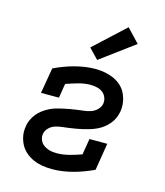

<svg xmlns="http://www.w3.org/2000/svg" viewBox="-117 -874 834 970"><g transform="rotate(15 300.0 -388.5)"><path d="M246 8Q221 8 196 4Q171 0 149 -9.5Q127 -19 108.5 -34.5Q90 -50 78.5 -71Q67 -92 62.5 -117Q58 -142 63 -167Q65 -185 73 -202Q81 -219 92.5 -233.5Q104 -248 119.5 -259.5Q135 -271 151.5 -279.5Q168 -288 185.5 -293Q203 -298 221 -302Q239 -306 256.5 -309Q274 -312 291.5 -314.5Q309 -317 327 -319Q345 -321 362.5 -327Q380 -333 394 -347Q408 -361 411 -378Q414 -395 407.5 -411Q401 -427 388.5 -436.5Q376 -446 359.5 -450Q343 -454 326 -454Q294 -454 262 -445Q230 -436 199 -425L187 -350H93L116 -484Q141 -496 167.5 -506Q194 -516 220.5 -523Q247 -530 274 -534Q301 -538 328 -538Q353 -538 377.5 -533.5Q402 -529 423.5 -519.5Q445 -510 462.5 -494.5Q480 -479 490.5 -458Q501 -437 505 -412.5Q509 -388 505 -363Q502 -345 494.5 -328Q487 -311 475 -296.5Q463 -282 448 -270.5Q433 -259 416 -251Q399 -243 381.5 -237.5Q364 -232 346.5 -228Q329 -224 311.5 -221Q294 -218 276 -215.5Q258 -213 240 -211Q222 -209 204.5 -203.5Q187 -198 173 -184Q159 -170 156 -152Q154 -140 157 -128.5Q160 -117 166.5 -108Q173 -99 182.5 -93Q192 -87 202.5 -83Q213 -79 225 -77.5Q237 -76 249 -76Q280 -76 312.5 -84.5Q345 -93 376 -104L390 -188H483L460 -46Q434 -34 407.5 -24Q381 -14 354.5 -7Q328 0 300.5 4Q273 8 246 8ZM324 -584 274 -636 435 -785 501 -715Z"/></g></svg>

Font: Iosevka Slab Medium Extended
Style: Italic
Weight: 500
Width: 7
Italic angle: -9°
Monospace: yes
Designer: Belleve Invis
Foundry: Belleve Invis
Version: Version 11.1.0; ttfautohint (v1.8.3)